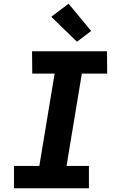

<svg xmlns="http://www.w3.org/2000/svg" viewBox="-20 -1010 640 1030"><path d="M457 0H55V-120H191L273 -615H153L152 -735H554L555 -615H419L337 -120H457ZM393 -786 255 -920 348 -990 469 -844Z"/></svg>

Font: Iosevka Heavy Extended Oblique
Style: Regular
Weight: 900
Width: 7
Italic angle: -9°
Monospace: yes
Designer: Belleve Invis
Foundry: Belleve Invis
Version: Version 32.5.0; ttfautohint (v1.8.4)